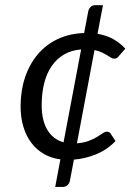

<svg xmlns="http://www.w3.org/2000/svg" viewBox="-20 -611 538 742"><path d="M213.4 4.9Q178.7 0.5 150.4 -15.6Q122.1 -31.7 101.8 -58.1Q81.5 -84.5 70.6 -120.4Q59.6 -156.2 59.6 -200.2Q59.6 -259.8 76.4 -310.8Q93.3 -361.8 124.8 -399.7Q156.2 -437.5 201.9 -459.5Q247.6 -481.4 305.2 -483.4L321.3 -568.4Q323.2 -577.1 330.1 -584Q336.9 -590.8 346.7 -590.8H377.9L356.9 -480.5Q391.1 -474.6 417.5 -460Q443.8 -445.3 464.4 -422.9L439 -394Q435.1 -388.7 431.2 -386.5Q427.2 -384.3 420.4 -384.3Q415 -384.3 408.9 -388.2Q402.8 -392.1 394 -397.5Q385.3 -402.8 373.5 -408.4Q361.8 -414.1 345.2 -417.5L277.3 -57.1Q303.7 -59.1 322.5 -66.4Q341.3 -73.7 354.5 -81.5Q367.7 -89.4 376.5 -95.7Q385.3 -102.1 392.6 -102.1Q402.8 -102.1 407.2 -95.2L426.3 -65.9Q395.5 -33.2 353.5 -15.6Q311.5 2 265.6 5.9L250 88.4Q248 97.7 241 104.5Q233.9 111.3 224.1 111.3H193.4ZM141.1 -204.6Q141.1 -145.5 163.1 -108.9Q185.1 -72.3 225.6 -61L293.5 -419.9Q255.9 -417 227.5 -400.4Q199.2 -383.8 179.9 -356Q160.6 -328.1 150.9 -289.8Q141.1 -251.5 141.1 -204.6Z"/></svg>

Font: Carlito
Style: Italic
Weight: 400
Italic angle: -7°
Designer: Lukasz Dziedzic
Foundry: tyPoland Lukasz Dziedzic
Version: Version 1.104